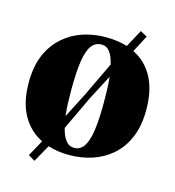

<svg xmlns="http://www.w3.org/2000/svg" viewBox="-102 -680 767 842"><g transform="rotate(15 282.0 -259.0)"><path d="M130.5 76 100.5 58 141 -15.5Q83 -44 50.2 -102.2Q17.5 -160.5 17.5 -250Q17.5 -323 40 -375.5Q62.5 -428 101.5 -462.2Q140.5 -496.5 189.8 -512.8Q239 -529 293 -529Q320.5 -529 345 -525.5Q369.5 -522 391.5 -515.5L434 -594.5L465 -577.5L425 -501.5Q483 -473 514.8 -414.2Q546.5 -355.5 546.5 -266.5Q546.5 -193.5 524 -140.8Q501.5 -88 462.8 -54.2Q424 -20.5 374.5 -4.2Q325 12 271 12Q244.5 12 220.2 8.5Q196 5 174 -2ZM211.5 -149 271 -265 344 -418.5Q336 -454 321.5 -473.5Q307 -493 284 -493Q255.5 -493 238.2 -469.8Q221 -446.5 213.5 -396.5Q206 -346.5 206 -266Q206 -233 207.2 -203.8Q208.5 -174.5 211.5 -149ZM284 -24Q310.5 -24 327 -47.5Q343.5 -71 351 -121Q358.5 -171 358.5 -249.5Q358.5 -282.5 357.5 -311.8Q356.5 -341 353.5 -365.5L294.5 -252.5L221.5 -98Q229.5 -63.5 244.8 -43.8Q260 -24 284 -24Z"/></g></svg>

Font: Merriweather 120pt Black
Style: Regular
Weight: 900
Designer: Eben Sorkin
Foundry: Eben Sorkin
Version: Version 2.100